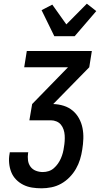

<svg xmlns="http://www.w3.org/2000/svg" viewBox="-20 -1011 541 1039"><path d="M205 8Q178 8 153 4Q128 0 106 -11Q84 -22 67 -39.5Q50 -57 41 -79.5Q32 -102 29.5 -128Q27 -154 32 -180L33 -187H133L132 -183Q129 -163 131.5 -143.5Q134 -124 145 -109Q156 -94 174 -87Q192 -80 212 -80Q228 -80 243.5 -85Q259 -90 271.5 -101Q284 -112 293.5 -125.5Q303 -139 309.5 -154Q316 -169 320 -184Q324 -199 326 -215Q329 -231 330 -247.5Q331 -264 330 -279.5Q329 -295 324 -310Q319 -325 309.5 -336.5Q300 -348 285.5 -354Q271 -360 255 -360H139L154 -448L348 -647H111L125 -735H477L463 -647L268 -448Q298 -447 325 -438.5Q352 -430 373 -412.5Q394 -395 407.5 -370.5Q421 -346 426.5 -318Q432 -290 431 -260.5Q430 -231 425 -201Q421 -174 413 -148Q405 -122 391 -97.5Q377 -73 356.5 -52Q336 -31 311 -17Q286 -3 258.5 2.5Q231 8 205 8ZM274 -815 205 -956 263 -986 339 -879 450 -991 501 -951 384 -815Z"/></svg>

Font: Iosevka Semibold Oblique
Style: Regular
Weight: 600
Italic angle: -9°
Monospace: yes
Designer: Belleve Invis
Foundry: Belleve Invis
Version: Version 32.5.0; ttfautohint (v1.8.4)